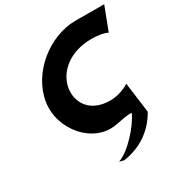

<svg xmlns="http://www.w3.org/2000/svg" viewBox="-215 -881 1191 1263"><g transform="rotate(-30 380.0 -250.0)"><path d="M479.8 -158.4C319.1 -158.4 265.7 -270.6 280.2 -364.9C294.5 -458.4 380.8 -559 542.8 -570.6C626.6 -576.7 691.8 -555.4 691.7 -548.6L759.8 -727C759.8 -727 694.4 -727.9 542.3 -727.9C343.4 -727.9 138.5 -564.7 106.5 -363.2C74.9 -164.6 244.1 33 431 -1.1C485.6 -11.1 527 -21.5 559.5 -17.9C526.2 59.1 411.4 190.5 326.6 219L361.2 228C485.8 208.7 584.9 147.2 652 33C651.3 30.1 650.6 27.4 649.8 24.7C653 28.5 654.6 31.4 655 32.5L624.1 -201.7C624.1 -201.7 561.4 -158.4 479.8 -158.4ZM691.7 -548.6C691.7 -548.4 691.6 -548.2 691.4 -548ZM655 32.5C655 32.8 655.1 32.9 655 33Z"/></g></svg>

Font: Sztylet
Style: BdObl
Weight: 700
Foundry: Cannot Into Space Fonts, PlusOne Fonts
Version: Version 0.12